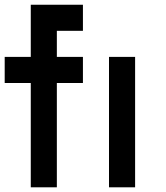

<svg xmlns="http://www.w3.org/2000/svg" viewBox="-20 -798 707 818"><path d="M222.2 -555.6H333.3V-444.4H222.2V0H111.1V-444.4H0V-555.6H111.1V-777.8H333.3V-666.7H222.2ZM555.6 0H444.4V-555.6H555.6Z"/></svg>

Font: Pixeloid Mono
Style: Regular
Weight: 400
Monospace: yes
Designer: GGBotNet
Foundry: GGBotNet
Version: 0.5